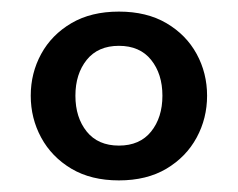

<svg xmlns="http://www.w3.org/2000/svg" viewBox="-20 -745 410 331"><path d="M185 -434Q137 -434 103 -454.2Q69 -474.5 51 -507.8Q33 -541 33 -580Q33 -619 51 -652Q69 -685 103 -705Q137 -725 185 -725Q233 -725 267 -705Q301 -685 319 -652Q337 -619 337 -580Q337 -541 319 -507.8Q301 -474.5 267 -454.2Q233 -434 185 -434ZM185 -494Q221 -494 240.5 -518.2Q260 -542.5 260 -580Q260 -617.5 240.5 -641.8Q221 -666 185 -666Q149 -666 129.5 -641.8Q110 -617.5 110 -580Q110 -542.5 129.5 -518.2Q149 -494 185 -494Z"/></svg>

Font: Cabin Resolve
Style: Regular-Resolve
Weight: 400
Designer: Pablo Impallari
Foundry: Pablo Impallari. http://www.impallari.com Igino Marini. http://www.ikern.com
Version: Version 3.001